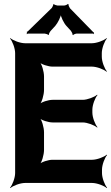

<svg xmlns="http://www.w3.org/2000/svg" viewBox="-20 -931 567 977"><path d="M450 -358V-373C450 -397 464 -434 476 -447L474 -449C461 -437 424 -423 401 -423H247C227 -423 190 -412 178 -399L180 -397C193 -409 204 -449 204 -473V-542C204 -566 193 -606 180 -618L178 -616C190 -603 227 -592 247 -592H448C472 -592 509 -578 522 -566L524 -568C512 -581 498 -618 498 -642V-661C498 -685 512 -722 524 -735L522 -737C509 -725 472 -711 448 -711H107C83 -711 46 -725 33 -737L31 -735C43 -722 57 -685 57 -661V-50C57 -26 43 11 31 24L33 26C46 14 83 0 107 0H449C473 0 510 14 523 26L525 24C513 11 499 -26 499 -50V-68C499 -92 513 -129 525 -142L523 -144C510 -132 473 -118 449 -118H247C227 -118 190 -107 178 -94L180 -92C193 -104 204 -144 204 -168V-258C204 -282 193 -322 180 -334L178 -332C190 -319 227 -308 247 -308H401C424 -308 461 -294 474 -282L476 -284C464 -297 450 -334 450 -358ZM454 -768 336 -889C333 -893 327 -906 329 -909L325 -911C323 -907 311 -903 307 -903H272C268 -903 256 -907 254 -910L251 -909C252 -906 246 -893 243 -890L121 -771C120 -770 118 -770 117 -770L116 -767C116 -766 118 -765 118 -764C118 -762 116 -760 115 -759L117 -757C118 -758 120 -760 122 -760H208C212 -760 224 -756 226 -753L229 -754C227 -757 234 -770 237 -773L261 -799C274 -814 291 -847 291 -863H288C288 -847 305 -813 318 -799L341 -774C344 -770 351 -757 349 -754L352 -752C353 -756 366 -760 370 -760H453C454 -760 455 -758 456 -757L459 -760C458 -761 456 -762 456 -763C456 -764 457 -764 458 -765L456 -768Z"/></svg>

Font: Asimov
Style: EdgeNar
Weight: 500
Designer: Google
Version: Version 2.000980: 2014